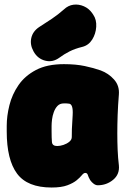

<svg xmlns="http://www.w3.org/2000/svg" viewBox="-20 -811 565 856"><path d="M210 25Q102 25 56 -37Q10 -99 10 -225V-250Q10 -294 22 -342Q34 -390 62.5 -431.5Q91 -473 140.5 -499Q190 -525 265 -525Q318 -525 358 -516.5Q398 -508 429 -497Q464 -484 488.5 -456.5Q513 -429 510 -390Q506 -341 504.5 -298Q503 -255 503 -216.5Q503 -178 504.5 -142.5Q506 -107 510 -74Q514 -34 484.5 -9.5Q455 15 416 15Q407 15 398 8.5Q389 2 382 -8Q374 -22 371.5 -31Q369 -40 360 -40Q353 -40 345 -30Q337 -20 322 -7.5Q307 5 280.5 15Q254 25 210 25ZM235 -160Q248 -160 263 -165Q278 -170 289 -179Q300 -188 300 -200Q300 -222 300.5 -235.5Q301 -249 302 -262.5Q303 -276 304 -298Q307 -349 286 -349Q281 -350 275.5 -350Q270 -350 265 -350Q247 -350 236.5 -339Q226 -328 220 -311.5Q214 -295 212 -278.5Q210 -262 210 -250V-225Q210 -196 211.5 -178Q213 -160 235 -160ZM245 -554Q215 -532 181.5 -540.5Q148 -549 130 -581L129 -583Q113 -612 119.5 -641.5Q126 -671 154 -690Q184 -709 211.5 -727.5Q239 -746 265 -769Q284 -787 307.5 -790Q331 -793 354 -783Q377 -773 392 -751L396 -745Q411 -723 409 -691.5Q407 -660 391 -634.5Q375 -609 347 -602Q314 -594 289.5 -581.5Q265 -569 245 -554Z"/></svg>

Font: Winky Sans Black
Style: Regular
Weight: 900
Designer: Simon Atzbach
Foundry: typofactur
Version: Version 1.205